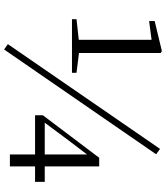

<svg xmlns="http://www.w3.org/2000/svg" viewBox="43 -820 805 931"><g transform="rotate(90 445.5 -354.5)"><path d="M220 28 728 -709 702 -728 194 10ZM729 0H787V-122H862V-169H787V-433H745L539 -160V-122H729ZM575 -169 659 -282 729 -374V-169ZM173 -301H333V-323L237 -335V-731L228 -737L82 -702V-675L173 -687V-334L73 -323V-301Z"/></g></svg>

Font: Source Han Serif KR
Style: Regular
Weight: 400
Designer: Ryoko NISHIZUKA 西塚涼子 (kana & ideographs); Frank Grießhammer (Latin, Greek & Cyrillic); Wenlong ZHANG 张文龙 (bopomofo); San
Foundry: Adobe
Version: Version 2.001;hotconv 1.1.0;makeotfexe 2.6.0